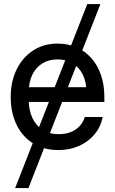

<svg xmlns="http://www.w3.org/2000/svg" viewBox="-20 -748 581 972"><path d="M56.6 204.1 421.9 -727.5H488.3L124 204.1ZM276.4 11.7Q200.2 11.7 146 -22.9Q91.8 -57.6 63 -118.4Q34.2 -179.2 34.2 -256.8Q34.2 -335.4 64.2 -396.5Q94.2 -457.5 147.7 -492.4Q201.2 -527.3 270.5 -527.3Q324.7 -527.3 368.7 -507.8Q412.6 -488.3 443.8 -452.1Q475.1 -416 491.7 -366.7Q508.3 -317.4 508.3 -257.3V-231.9H79.1V-306.6H458L417.5 -282.2Q417.5 -332.5 399.4 -369.6Q381.3 -406.7 348.6 -427Q315.9 -447.3 271 -447.3Q227.1 -447.3 194.3 -427Q161.6 -406.7 143.6 -369.6Q125.5 -332.5 125.5 -282.2V-242.2Q125.5 -191.4 143.3 -152.3Q161.1 -113.3 194.8 -91.1Q228.5 -68.8 276.9 -68.8Q312.5 -68.8 339.4 -79.8Q366.2 -90.8 383.8 -110.4Q401.4 -129.9 409.2 -155.8H500Q490.2 -106 459 -68.4Q427.7 -30.8 380.6 -9.5Q333.5 11.7 276.4 11.7Z"/></svg>

Font: Inter Cardless Display
Style: Regular
Weight: 400
Designer: Rasmus Andersson
Foundry: rsms
Version: Version 4.001;git-9221beed3